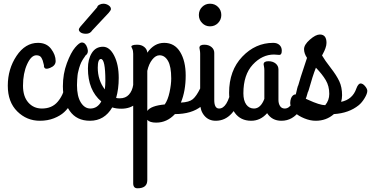

<svg xmlns="http://www.w3.org/2000/svg" viewBox="-20 -623 2000 1035"><path d="M195 28Q124 28 73 -22.5Q22 -73 22 -161Q22 -251 69 -321.5Q116 -392 185 -392Q231 -392 255.5 -359.5Q280 -327 280 -294Q280 -269 250 -257Q224 -246 218 -261Q216 -265 217 -271Q216 -273 214 -282.5Q212 -292 210 -297.5Q208 -303 204 -310.5Q200 -318 193 -321.5Q186 -325 176 -325Q148 -325 126 -276.5Q104 -228 104 -161Q104 -103 132.5 -70.5Q161 -38 206 -38Q260 -38 291 -74.5Q322 -111 332 -164Q336 -185 352 -189Q368 -193 381.5 -182Q395 -171 393 -154Q391 -133 384 -111.5Q377 -90 362 -64Q347 -38 326 -18.5Q305 1 271 14.5Q237 28 195 28Z M698 -165Q701 -180 724 -181Q752 -182 756 -157Q758 -148 755 -136Q745 -93 714 -65Q683 -37 634 -37Q606 -37 585 -44Q543 28 465 28Q393 28 356 -25Q319 -78 319 -158Q319 -225 340.5 -282.5Q362 -340 385 -367Q408 -394 421 -394Q441 -394 450.5 -365.5Q460 -337 441 -324L436 -316Q431 -309 430 -307.5Q429 -306 424 -298Q419 -290 417.5 -286Q416 -282 412 -272.5Q408 -263 406.5 -256Q405 -249 402 -238Q399 -227 398 -216.5Q397 -206 396 -192Q395 -178 395 -164Q395 -104 415.5 -71Q436 -38 467 -38Q505 -38 526 -76Q454 -137 454 -254Q454 -304 475 -337.5Q496 -371 535 -371Q571 -371 595.5 -323Q620 -275 620 -203Q620 -143 606 -95Q613 -93 626 -93Q657 -93 675 -113Q693 -133 698 -165ZM507 -258Q507 -191 545 -141Q548 -165 548 -187Q548 -305 524 -305Q507 -305 507 -258ZM566 -554 477 -459Q466 -441 444 -441Q425 -441 415 -448Q405 -455 405 -464Q405 -469 413 -479L504 -584Q505 -592 515.5 -597.5Q526 -603 537 -603Q552 -603 565 -594.5Q578 -586 578 -574Q578 -568 566 -554Z M822 38Q787 38 774 23V348Q774 392 721 392Q698 392 698 365V-333Q698 -350 693 -360Q688 -370 688 -371Q688 -382 720 -382Q743 -382 758 -369.5Q773 -357 774 -339Q811 -392 865 -392Q921 -392 951 -343Q981 -294 981 -216Q981 -132 955 -70Q1000 -72 1019.5 -88.5Q1039 -105 1059 -146Q1072 -173 1082 -173Q1094 -173 1106 -159.5Q1118 -146 1118 -135Q1118 -93 1065.5 -50.5Q1013 -8 923 -8Q880 38 822 38ZM840 -325Q819 -325 800.5 -301.5Q782 -278 774 -241V-25Q793 -53 868 -60Q885 -84 894 -126Q903 -168 903 -200Q903 -265 885.5 -295Q868 -325 840 -325Z M1112 -481Q1087 -481 1069.5 -499Q1052 -517 1052 -542Q1052 -568 1069.5 -585.5Q1087 -603 1112 -603Q1138 -603 1155.5 -585.5Q1173 -568 1173 -542Q1173 -517 1155.5 -499Q1138 -481 1112 -481ZM1135 -338V-84Q1135 -38 1161 -38Q1206 -38 1228 -146Q1235 -184 1260 -174Q1281 -166 1286 -142Q1288 -135 1286 -128Q1243 28 1143 28Q1105 28 1082 1Q1059 -26 1059 -66V-333Q1059 -344 1057 -353.5Q1055 -363 1055 -365Q1055 -382 1081 -382Q1105 -382 1120 -369.5Q1135 -357 1135 -338Z M1515 -38Q1560 -38 1582 -146Q1588 -176 1606 -176Q1618 -176 1629.5 -162.5Q1641 -149 1641 -135Q1641 -132 1640 -128Q1633 -100 1622.5 -75.5Q1612 -51 1595 -26Q1578 -1 1553 13.5Q1528 28 1497 28Q1446 28 1420 -13Q1384 28 1334 28Q1277 28 1246 -14.5Q1215 -57 1215 -123Q1215 -243 1286 -317.5Q1357 -392 1453 -392Q1474 -392 1486.5 -380.5Q1499 -369 1499 -350Q1499 -327 1486 -327Q1482 -327 1472 -328Q1462 -329 1457 -329Q1393 -329 1342.5 -274.5Q1292 -220 1292 -120Q1292 -81 1307.5 -59.5Q1323 -38 1349 -38Q1385 -38 1405 -90V-244Q1405 -255 1403 -264.5Q1401 -274 1401 -276Q1401 -293 1427 -293Q1451 -293 1466 -280.5Q1481 -268 1481 -249V-84Q1481 -65 1489.5 -51.5Q1498 -38 1515 -38Z M1644 -137Q1639 -117 1623 -115.5Q1607 -114 1594.5 -127.5Q1582 -141 1586 -157Q1593 -186 1635 -311Q1619 -335 1619 -358Q1619 -382 1650.5 -409.5Q1682 -437 1704 -437Q1740 -437 1740 -392Q1740 -379 1734.5 -363.5Q1729 -348 1722.5 -336.5Q1716 -325 1716 -324Q1731 -298 1762.5 -257.5Q1794 -217 1809 -185Q1824 -153 1824 -110Q1824 -92 1819 -74Q1881 -87 1901 -146Q1911 -173 1924 -173Q1936 -173 1948 -158.5Q1960 -144 1960 -133Q1960 -118 1945.5 -94Q1931 -70 1914 -56Q1861 -13 1780 -8Q1739 28 1682 28Q1652 28 1620.5 15Q1589 2 1572 -14Q1558 -27 1551 -42Q1544 -57 1544.5 -69.5Q1545 -82 1548.5 -92Q1552 -102 1558.5 -108Q1565 -114 1572 -114Q1578 -114 1641 -85Q1704 -56 1733 -56Q1755 -82 1755 -117Q1755 -159 1736 -191Q1717 -223 1683 -258Q1665 -213 1644 -137Z"/></svg>

Font: Grand Hotel
Style: Regular
Weight: 400
Designer: Brian J. Bonislawsky & Jim Lyles for Astigmatic (AOETI)
Foundry: Astigmatic (AOETI)
Version: Version 001.000